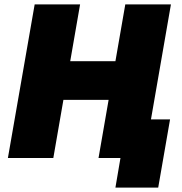

<svg xmlns="http://www.w3.org/2000/svg" viewBox="-20 -720 831 875"><path d="M551 -700 506 -441H300L345 -700H138L16 0H223L269 -265H475L429 0H529L506 135H701L755 -176H668L759 -700Z"/></svg>

Font: Fixel Display 20240404 Black
Style: Italic
Weight: 900
Italic angle: -10°
Designer: AlfaBravo + MacPaw
Foundry: Kyrylo Tkachov, Marchela Mozhyna, Serhii Makarenko, Maria Weinstein, Zakhar Kryvoshyya
Version: Version 1.211;Glyphs 3.2 (3225)